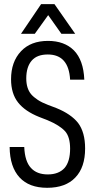

<svg xmlns="http://www.w3.org/2000/svg" viewBox="-20 -897 466 924"><path d="M26.4 -189.5H96.7Q99.6 -120.1 128.9 -88.9Q157.2 -57.6 210 -57.6Q262.7 -57.6 291 -88.9Q317.4 -120.1 317.4 -181.6Q317.4 -237.3 293.9 -264.6Q267.6 -293.9 209 -318.4L168.9 -334Q100.6 -361.3 67.4 -403.3Q33.2 -446.3 33.2 -515.6Q33.2 -599.6 81.1 -650.4Q127.9 -700.2 210.9 -700.2Q290 -700.2 335.9 -654.3Q381.8 -607.4 385.7 -513.7H317.4Q310.5 -634.8 210 -634.8Q158.2 -634.8 132.8 -605.5Q106.4 -575.2 106.4 -519.5Q106.4 -471.7 129.9 -443.4Q141.6 -429.7 161.6 -416.5Q181.6 -403.3 210 -392.6L251 -377Q321.3 -348.6 355.5 -305.7Q389.6 -260.7 389.6 -182.6Q389.6 -91.8 342.8 -43Q295.9 6.8 207 6.8Q120.1 6.8 74.2 -43Q27.3 -93.8 26.4 -189.5ZM177.7 -877H242.2L341.8 -734.4H275.4L211.9 -824.2L147.5 -734.4H81.1Z"/></svg>

Font: Dinish Condensed
Style: Regular
Weight: 400
Width: 3
Designer: Bert Driehuis
Foundry: Playbeing
Version: Version 3.006; git-39231f3c-release